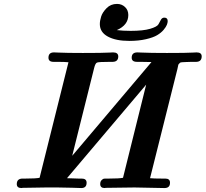

<svg xmlns="http://www.w3.org/2000/svg" viewBox="-20 -951 1040 971"><path d="M64.9 -20Q64.9 -46.9 92.8 -47.9H109.9Q160.6 -47.9 180.2 -51.8L326.2 -636.2Q308.1 -638.2 271 -638.2H251Q225.1 -638.2 225.1 -659.2Q225.1 -686 252.9 -686Q256.8 -686 275.9 -685.1Q294.9 -684.1 327.4 -683.6Q359.9 -683.1 398.9 -683.1Q447.8 -683.1 482.9 -683.6Q518.1 -684.1 533.4 -685.1Q548.8 -686 551.8 -686Q577.6 -686 578.1 -666Q578.1 -639.2 550.8 -638.2H537.1Q479 -638.2 470.5 -634.5Q461.9 -630.9 456.1 -606.9L345.2 -163.1L746.1 -637.2Q728 -638.2 691.9 -638.2H672.9Q646 -638.2 646 -659.2Q646 -686 674.8 -686Q678.7 -686 697.8 -685.1Q716.8 -684.1 750.5 -683.6Q784.2 -683.1 824.2 -683.1Q873 -683.1 907 -683.6Q940.9 -684.1 956.1 -685.1Q971.2 -686 974.1 -686Q1000 -686 1000 -666Q1000 -639.2 973.1 -638.2H948.2Q929.2 -638.2 918.2 -637.2Q907.2 -636.2 899.7 -636.2Q892.1 -636.2 887.9 -631.1Q883.8 -626 882.8 -625.5Q881.8 -625 879.9 -614.5Q877.9 -604 877 -601.1L738.8 -49.8Q757.8 -47.9 796.9 -47.9H815.9Q839.8 -47.9 839.8 -26.9Q839.8 0 812 0H810.1Q675.3 -2.9 660.2 -2.9Q610.4 -2.9 514.2 -1Q512.2 0 509.8 0Q486.8 0 486.8 -20Q486.8 -33.2 493.9 -40Q501 -46.9 505.4 -47.4Q509.8 -47.9 515.1 -47.9H532.2Q583 -47.9 602.1 -51.8L719.2 -522.9L318.8 -49.8Q356.9 -47.9 376 -47.9H393.1Q418 -47.9 418 -26.9Q418 0 391.1 0Q390.1 0 345 -1.5Q299.8 -2.9 271 -2.9H212.9Q165 -2.9 92.8 -1Q91.8 -1 90.8 -0.5Q89.8 0 88.9 0Q64.9 0 64.9 -20ZM484.9 -829.1Q484.9 -846.2 491.5 -867.2Q498 -888.2 519 -909.7Q540 -931.2 571.8 -931.2Q595.7 -931.2 612.3 -915.5Q628.9 -899.9 628.9 -875Q628.9 -824.2 570.8 -798.8Q601.6 -794.9 641.1 -794.9Q704.1 -794.9 739.5 -805.4Q774.9 -815.9 781.5 -828.4Q788.1 -840.8 793.9 -851.3Q799.8 -861.8 811 -861.8Q828.1 -861.8 828.1 -844.2Q828.1 -836.4 824 -825.7Q819.8 -814.9 807.4 -800Q794.9 -785.2 774.9 -773.2Q754.9 -761.2 718 -752.7Q681.2 -744.1 633.8 -744.1Q565.9 -744.1 525.4 -766.1Q484.9 -788.1 484.9 -829.1Z"/></svg>

Font: CMU Serif
Style: BoldItalic
Weight: 700
Italic angle: -14.04°
Version: Version 0.7.0